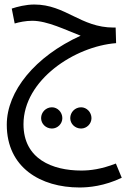

<svg xmlns="http://www.w3.org/2000/svg" viewBox="-20 -436 559 850"><path d="M332 394C373 394 441 388 519 351L493 288C428 313 380 319 340 319C212 319 84 268 84 114C84 -82 311 -231 494 -245L492 -314H483C337 -314 270 -416 132 -416C94 -416 56 -406 32 -398L45 -332C65 -338 94 -344 123 -344C190 -344 271 -303 337 -278C135 -186 10 -32 10 116C10 306 160 394 332 394ZM339 133C364 133 385 112 385 87C385 61 364 39 339 39C312 39 291 61 291 87C291 112 312 133 339 133ZM210 133C235 133 256 112 256 87C256 61 235 39 210 39C183 39 162 61 162 87C162 112 183 133 210 133Z"/></svg>

Font: Noto Sans Arabic ExtCond
Style: Regular
Weight: 400
Width: 2
Designer: Monotype Design Team, Nadine Chahine, Nizar Qandah and Khaled Hosny
Foundry: Monotype Imaging Inc.
Version: Version 2.012